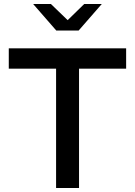

<svg xmlns="http://www.w3.org/2000/svg" viewBox="-20 -942 677 962"><path d="M24 0ZM24 -598V-700H612V-598H376V0H261V-598ZM235 -922 319 -841 402 -922H490L374 -789H262L146 -922Z"/></svg>

Font: Rosa Sans Medium
Style: Regular
Weight: 500
Designer: Pentagram / MCKL
Foundry: Pentagram / MCKL
Version: Version 1.005;September 16, 2019;FontCreator 11.5.0.2425 64-